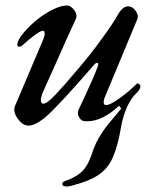

<svg xmlns="http://www.w3.org/2000/svg" viewBox="-20 -444 580 700"><path d="M470 -97Q451 -75 438.5 -42.5Q426 -10 421 21Q410 87 391.5 129.5Q373 172 337 195Q313 211 274 223.5Q235 236 224 236Q207 236 207 226Q207 220 217 216Q253 204 275.5 184.5Q298 165 314 120Q322 94 331 76Q340 58 355 35Q370 13 401 -23L422 -48L415 -58L411 -56Q386 -32 356.5 -17Q327 -2 299 -2Q289 -2 284 -3Q276 -5 270 -14Q264 -23 264 -33Q264 -37 266 -43Q322 -161 337 -203Q338 -206 338 -210Q338 -215 334 -215Q330 -215 325 -210Q221 -90 168.5 -38Q116 14 84 14Q65 14 48.5 -6Q32 -26 32 -45Q32 -50 34 -56L135 -294Q143 -312 143 -322Q143 -332 136 -332Q128 -332 106 -315.5Q84 -299 62 -279Q57 -274 51 -274Q43 -274 43 -280Q43 -293 57 -313Q95 -362 144 -393Q193 -424 225 -424Q236 -424 247.5 -411Q259 -398 259 -385Q259 -382 257 -376Q215 -285 184 -214L139 -114Q129 -92 129 -79Q129 -66 138 -66Q151 -66 181 -97.5Q211 -129 265 -193Q308 -243 350.5 -301.5Q393 -360 409 -389Q427 -421 447 -421Q463 -421 474.5 -404.5Q486 -388 481 -375L364 -94Q358 -81 358 -71Q358 -61 367 -61Q382 -61 417 -86.5Q452 -112 478 -138Q480 -140 481 -140Q485 -140 488.5 -136.5Q492 -133 492 -129Q492 -117 470 -97Z"/></svg>

Font: EB Garamond Medium
Style: Italic
Weight: 500
Italic angle: -17.2°
Designer: Georg Duffner and Octavio Pardo
Foundry: Georg Duffner
Version: Version 1.000